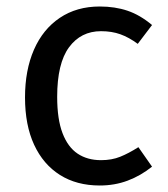

<svg xmlns="http://www.w3.org/2000/svg" viewBox="-20 -559 518 591"><path d="M287 -539Q334 -539 372.5 -526Q411 -513 448 -482L404 -424Q377 -444 350.5 -453.5Q324 -463 291 -463Q229 -463 192.5 -413.5Q156 -364 156 -261Q156 -192 172.5 -149Q189 -106 219 -86Q249 -66 291 -66Q324 -66 350 -76.5Q376 -87 406 -106L448 -46Q413 -18 373 -3Q333 12 287 12Q216 12 164.5 -20.5Q113 -53 85 -113.5Q57 -174 57 -259Q57 -343 84.5 -406Q112 -469 164 -504Q216 -539 287 -539Z"/></svg>

Font: Fira Sans Variable
Style: Regular
Weight: 400
Designer: Carrois Corporate & Edenspiekermann AG
Foundry: Carrois Corporate GbR & Edenspiekermann AG
Version: Version 4.202